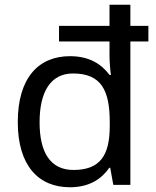

<svg xmlns="http://www.w3.org/2000/svg" viewBox="-20 -846 657 810"><path d="M275 -56C358 -56 409 -92 441 -138H445L458 -66H530V-671H606V-737H530V-826H442V-737H229V-671H442V-610C442 -589 445 -547 448 -530H442C409 -574 359 -609 275 -609C143 -609 55 -518 55 -331C55 -149 141 -56 275 -56ZM290 -129C193 -129 147 -202 147 -330C147 -458 193 -536 288 -536C407 -536 443 -465 443 -331V-314C443 -190 402 -129 290 -129Z"/></svg>

Font: Noto Sans Malayalam UI
Style: Regular
Weight: 400
Designer: Jelle Bosma - Monotype Design Team
Foundry: Monotype Imaging Inc.
Version: Version 2.104